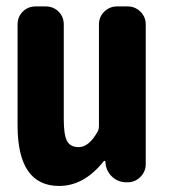

<svg xmlns="http://www.w3.org/2000/svg" viewBox="-20 -582 540 613"><path d="M168.9 11.7Q36.1 11.7 36.1 -181.6V-503.9Q36.1 -528.3 52.7 -544.9Q69.3 -561.5 93.8 -561.5H126Q150.4 -561.5 167 -544.9Q183.6 -528.3 183.6 -503.9V-200.2Q183.6 -152.3 193.8 -132.3Q204.1 -112.3 231.4 -112.3Q264.6 -112.3 293 -164.1Q295.9 -170.9 295.9 -178.7V-503.9Q295.9 -528.3 313 -544.9Q330.1 -561.5 353.5 -561.5H387.7Q411.1 -561.5 428.2 -544.9Q445.3 -528.3 445.3 -503.9V-57.6Q445.3 -34.2 428.2 -17.1Q411.1 0 387.7 0H383.8Q358.4 0 339.8 -16.1Q321.3 -32.2 317.4 -56.6L316.4 -66.4Q316.4 -68.4 314 -68.4Q311.5 -68.4 310.5 -66.4Q248 11.7 168.9 11.7Z"/></svg>

Font: Gen Jyuu Gothic Monospace Bold
Style: Bold
Weight: 700
Designer: [Source Han Sans]
Ryoko NISHIZUKA  (kana & ideographs); Paul D. Hunt (Latin, Greek & Cyrillic); Wenlong ZHANG  (bopomofo
Version: Version 1.002.20150607